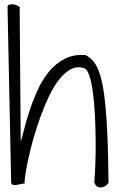

<svg xmlns="http://www.w3.org/2000/svg" viewBox="-20 -849 534 882"><path d="M413.1 -11.7Q416 -44.9 418 -95.7Q419.9 -146.5 419.4 -204.1Q418.9 -261.7 416 -319.8Q413.1 -377.9 406.7 -424.8Q400.4 -471.7 390.1 -502.4Q379.9 -533.2 365.2 -536.1Q334 -545.9 305.2 -530.8Q276.4 -515.6 251 -482.9Q225.6 -450.2 204.1 -404.8Q182.6 -359.4 164.6 -309.1Q146.5 -258.8 132.3 -208.5Q118.2 -158.2 109.4 -116.2Q100.6 -74.2 96.2 -44.4Q91.8 -14.6 92.8 -5.9Q85.9 -5.9 75.7 -3.4Q65.4 -1 55.7 0.5Q45.9 2 38.6 -0.5Q31.2 -2.9 31.2 -12.7L14.6 -816.4Q14.6 -825.2 22.5 -827.6Q30.3 -830.1 40 -829.1Q49.8 -828.1 58.6 -824.2Q67.4 -820.3 70.3 -816.4L75.2 -199.2Q81.1 -215.8 90.3 -252.9Q99.6 -290 114.3 -335.9Q128.9 -381.8 150.4 -430.2Q171.9 -478.5 202.6 -517.1Q233.4 -555.7 275.9 -578.1Q318.4 -600.6 374 -595.7Q391.6 -585.9 405.8 -570.8Q419.9 -555.7 431.2 -528.8Q442.4 -502 450.7 -460.9Q459 -419.9 464.8 -358.4Q470.7 -296.9 474.1 -210.9Q477.5 -125 478.5 -9.8Q475.6 -2.9 466.8 3.4Q458 9.8 447.8 11.7Q437.5 13.7 427.7 8.8Q418 3.9 413.1 -11.7Z"/></svg>

Font: Shadows Into Light Two
Style: Regular
Weight: 400
Designer: Kimberly Geswein
Foundry: Kimberly Geswein
Version: Version 1.003 2012